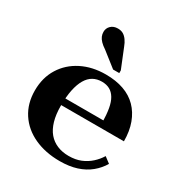

<svg xmlns="http://www.w3.org/2000/svg" viewBox="-183 -910 993 1052"><g transform="rotate(30 314.0 -384.5)"><path d="M199 -257Q199 -201 211 -160Q223 -119 245.5 -92.5Q268 -66 300.5 -52.5Q333 -39 373 -39Q416 -39 449 -52.5Q482 -66 507.5 -89Q533 -112 550 -140L587 -112Q566 -76 532 -48Q498 -20 451.5 -5Q405 10 345 10Q254 10 183.5 -22.5Q113 -55 73.5 -115.5Q34 -176 34 -258Q34 -339 72 -400Q110 -461 176.5 -494.5Q243 -528 328 -528Q392 -528 441.5 -510.5Q491 -493 525 -458.5Q559 -424 577.5 -374Q596 -324 596 -260H159V-303H468L442 -288Q441 -340 434.5 -376.5Q428 -413 414 -436.5Q400 -460 379 -471.5Q358 -483 329 -483Q298 -483 274 -469.5Q250 -456 233.5 -428Q217 -400 208 -357.5Q199 -315 199 -257ZM338 -709 387 -588V-571H348L255 -644Q235 -657 222.5 -670Q210 -683 204.5 -696Q199 -709 199 -724Q199 -747 215.5 -763Q232 -779 259 -779Q279 -779 293 -771Q307 -763 318.5 -747Q330 -731 338 -709Z"/></g></svg>

Font: Roboto Serif 120pt Expanded SemiBold
Style: Regular
Weight: 600
Width: 7
Designer: Greg Gazdowicz
Foundry: Commercial Type
Version: Version 1.008